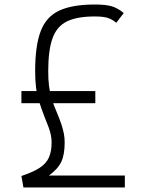

<svg xmlns="http://www.w3.org/2000/svg" viewBox="-20 -832 640 852"><path d="M84 0 75 -51Q126 -68 155.5 -87Q185 -106 197 -133Q209 -160 209 -200Q209 -216 206 -231.5Q203 -247 196 -266.5Q189 -286 177 -315Q163 -351 153.5 -381.5Q144 -412 140 -443.5Q136 -475 136 -516Q136 -629 160.5 -693.5Q185 -758 243 -785Q301 -812 401 -812Q449 -812 476 -804Q503 -796 529 -774L496 -731Q483 -742 470 -748Q457 -754 441 -756.5Q425 -759 401 -759Q322 -759 277 -737Q232 -715 213 -662Q194 -609 194 -516Q194 -479 197.5 -451Q201 -423 209 -395.5Q217 -368 231 -336Q245 -303 252.5 -280Q260 -257 263.5 -238.5Q267 -220 267 -200Q267 -146 252 -114Q237 -82 197 -53H534V0ZM75 -374V-428H403V-374Z"/></svg>

Font: Victor Mono Thin ExtraLight
Style: Regular
Weight: 250
Monospace: yes
Version: Version 1.561;gftools[0.9.30]